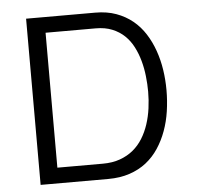

<svg xmlns="http://www.w3.org/2000/svg" viewBox="-50 -742 823 794"><g transform="rotate(-5 361.0 -345.0)"><path d="M86.9 -689.9V0H367.7Q417 0 456.5 -13.2Q496.1 -26.4 526.1 -50Q556.2 -73.7 577.6 -106.2Q599.1 -138.7 613 -177Q627 -215.3 633.3 -258.1Q639.6 -300.8 639.6 -345.2Q639.6 -387.7 633.3 -429.4Q627 -471.2 613.5 -509.5Q600.1 -547.9 579.1 -580.8Q558.1 -613.8 528.6 -637.9Q499 -662.1 460.7 -676Q422.4 -689.9 374 -689.9ZM162.1 -64.9V-625H370.6Q409.2 -625 438.5 -613Q467.8 -601.1 489.3 -580.6Q510.7 -560.1 524.9 -532.5Q539.1 -504.9 547.6 -473.9Q556.2 -442.9 559.8 -409.7Q563.5 -376.5 563.5 -345.2Q563.5 -310.5 558.8 -276.4Q554.2 -242.2 543.9 -210.9Q533.7 -179.7 517.3 -153.1Q501 -126.5 477.3 -106.9Q453.6 -87.4 422.4 -76.2Q391.1 -64.9 351.1 -64.9Z"/></g></svg>

Font: Saysettha
Style: Regular
Weight: 400
Designer: John M. Durdin
Foundry: Lao Script for Windows
Version: Version 2.201